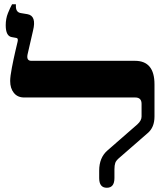

<svg xmlns="http://www.w3.org/2000/svg" viewBox="-20 -879 783 906"><path d="M484 7Q520 7 520 -39V-80Q520 -99 524 -110.5Q528 -122 545 -136L677 -251Q709 -278 709 -329V-481Q709 -592 617 -592H128Q104 -592 110 -622L136 -735Q153 -804 110 -812L80 -817Q55 -820 55 -849V-859H37Q28 -843 17.5 -817Q7 -791 7 -760Q7 -709 35 -704L57 -700Q67 -699 63 -682Q61 -674 52.5 -637.5Q44 -601 36 -559.5Q28 -518 28 -497Q28 -462 45.5 -440.5Q63 -419 94 -419H618Q648 -419 648 -389V-329Q648 -310 628 -292L487 -169Q448 -135 448 -74V-39Q448 7 484 7Z"/></svg>

Font: Noto Serif Hebrew SemiCondensed Extra
Style: Regular
Weight: 800
Width: 4
Designer: Monotype Design Team
Foundry: Monotype Imaging Inc.
Version: Version 1.901